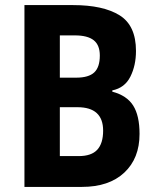

<svg xmlns="http://www.w3.org/2000/svg" viewBox="-20 -734 615 754"><path d="M267 -714Q385 -714 449.5 -674Q514 -634 514 -534Q514 -477 492 -433Q470 -389 421 -379V-374Q478 -359 503 -319.5Q528 -280 528 -208Q528 -112 468 -56Q408 0 302 0H76V-714ZM279 -429Q328 -429 350 -449.5Q372 -470 372 -516Q372 -557 348 -576Q324 -595 274 -595H215V-429ZM215 -313V-121H289Q339 -121 362 -146Q385 -171 385 -221Q385 -313 284 -313Z"/></svg>

Font: Noto Sans Kannada Condensed
Style: Bold
Weight: 700
Width: 3
Designer: Jelle Bosma - Monotype Design Team
Foundry: Monotype Imaging Inc.
Version: Version 2.005; ttfautohint (v1.8.4.7-5d5b)